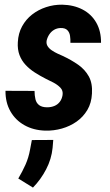

<svg xmlns="http://www.w3.org/2000/svg" viewBox="-20 -559 480 836"><path d="M252.4 -145Q255.4 -164.6 242.7 -177.5Q230 -190.4 212.2 -199.7Q194.3 -209 180.7 -215.3Q154.8 -228.5 131.8 -243.2Q108.9 -257.8 91.6 -276.4Q74.2 -294.9 64.9 -319.3Q55.7 -343.8 57.6 -375Q59.6 -414.1 76.2 -444.3Q92.8 -474.6 119.6 -495.6Q146.5 -516.6 180.4 -527.8Q214.4 -539.1 251 -538.6Q300.8 -537.6 339.4 -517.6Q377.9 -497.6 399.2 -460.4Q420.4 -423.3 419.9 -372.6H286.6Q287.1 -388.2 284.9 -403.1Q282.7 -418 273.2 -427.7Q263.7 -437.5 243.7 -437Q228 -436.5 215.6 -429.2Q203.1 -421.9 194.8 -409.4Q186.5 -397 183.1 -382.3Q180.7 -368.2 187.5 -357.7Q194.3 -347.2 206.1 -339.4Q217.8 -331.5 231 -325.4Q244.1 -319.3 253.4 -315.4Q290 -298.3 320.1 -277.3Q350.1 -256.3 366.7 -226.3Q383.3 -196.3 380.4 -151.4Q378.4 -110.8 360.4 -80.3Q342.3 -49.8 313.5 -29.5Q284.7 -9.3 249.5 0.7Q214.4 10.7 177.2 9.8Q126 8.3 86.7 -13.7Q47.4 -35.6 25.4 -74.2Q3.4 -112.8 3.9 -163.6L130.4 -163.1Q130.4 -143.6 134.3 -127Q138.2 -110.4 150.6 -101.1Q163.1 -91.8 185.5 -91.8Q202.6 -91.8 216.8 -97.7Q231 -103.5 240.2 -115.5Q249.5 -127.4 252.4 -145ZM211.9 50.3 209 85Q204.1 133.8 180.9 178.2Q157.7 222.7 123.5 257.8L59.6 218.3Q77.6 188 91.1 157.7Q104.5 127.4 110.8 92.8L118.7 50.8Z"/></svg>

Font: Roboto Condensed
Style: Bold Italic
Weight: 700
Italic angle: -12°
Designer: Christian Robertson
Foundry: Google
Version: Version 3.0